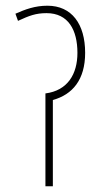

<svg xmlns="http://www.w3.org/2000/svg" viewBox="-20 -652 359 672"><path d="M146 -632C102 -632 68 -619 34 -604L43 -579C82 -597 105 -606 143 -606C219 -606 251 -547 251 -467C251 -393 217 -335 139 -325V0H165V-302C234 -321 278 -373 278 -467C278 -568 231 -632 146 -632Z"/></svg>

Font: Noto Sans Devanagari UI ExtraCondensed Thin
Style: Regular
Weight: 100
Width: 2
Designer: Jelle Bosma - Monotype Design Team
Foundry: Monotype Imaging Inc.
Version: Version 2.004